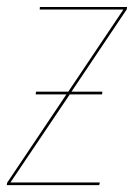

<svg xmlns="http://www.w3.org/2000/svg" viewBox="-28 -538 390 558"><path d="M341.3 -517.6 340.3 -510.7 179.7 -271.5H269.5L268.6 -263.7H174.8L2.4 -7.8H262.2L260.3 0H-8.3L-7.3 -6.8L165 -263.7H75.7L76.7 -271.5H170.4L330.6 -510.3H87.4L87.9 -517.6Z"/></svg>

Font: Fira Sans Compressed Eight
Style: Italic
Weight: 100
Width: 3
Italic angle: -8°
Designer: Carrois Corporate & Edenspiekermann AG
Foundry: Carrois Corporate GbR & Edenspiekermann AG
Version: Version 4.203;PS 004.203;hotconv 1.0.88;makeotf.lib2.5.64775